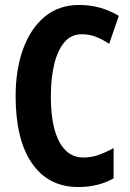

<svg xmlns="http://www.w3.org/2000/svg" viewBox="-20 -744 523 774"><path d="M309 -606Q267 -606 239.5 -573.5Q212 -541 198.5 -484.5Q185 -428 185 -355Q185 -236 219 -172.5Q253 -109 316 -109Q349 -109 379 -120Q409 -131 438 -147V-25Q376 10 296 10Q175 10 109 -85.5Q43 -181 43 -356Q43 -463 73 -546Q103 -629 160 -676.5Q217 -724 299 -724Q386 -724 459 -680L420 -567Q394 -585 367 -595.5Q340 -606 309 -606Z"/></svg>

Font: Noto Sans Arabic ExtCond
Style: Bold
Weight: 700
Width: 2
Designer: Monotype Design Team, Nadine Chahine, Nizar Qandah and Khaled Hosny
Foundry: Monotype Imaging Inc.
Version: Version 2.012; ttfautohint (v1.8.4.7-5d5b)